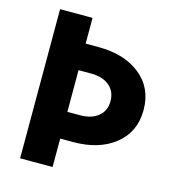

<svg xmlns="http://www.w3.org/2000/svg" viewBox="-109 -819 812 908"><g transform="rotate(15 297.0 -365.0)"><path d="M295 -139H232V0H73V-730H232V-604H295Q422 -604 500 -541.5Q578 -479 578 -371Q578 -264 500 -201.5Q422 -139 295 -139ZM232 -474V-270H294Q350 -270 383 -297Q416 -324 416 -371Q416 -419 383 -446.5Q350 -474 294 -474Z"/></g></svg>

Font: Freely
Style: Bold
Weight: 700
Designer: Kris Sowersby
Foundry: Klim Type Foundry
Version: Version 1.006;hotconv 1.0.113;makeotfexe 2.5.65598;200799169